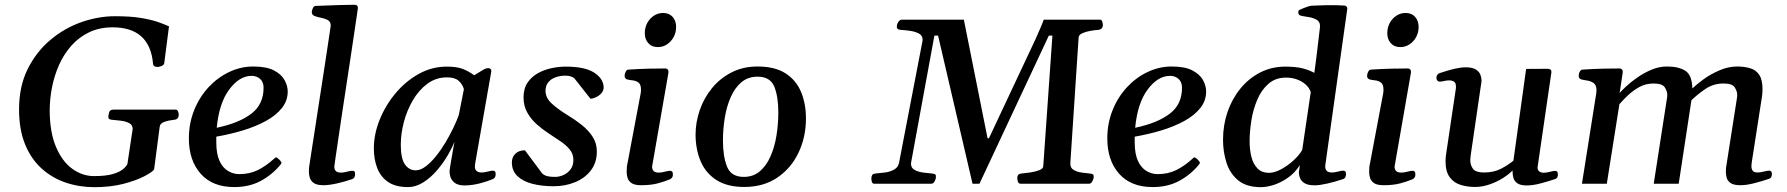

<svg xmlns="http://www.w3.org/2000/svg" viewBox="-20 -776 7548 811"><path d="M377.9 14.6Q314.5 14.6 257.1 -4.9Q199.7 -24.4 155.3 -64.7Q110.8 -105 85.7 -167Q60.5 -229 60.5 -314Q60.5 -411.6 97.2 -484.9Q133.8 -558.1 193.4 -607.9Q252.9 -657.7 324.2 -682.6Q395.5 -707.5 465.3 -707.5Q532.2 -707.5 576.7 -700Q621.1 -692.4 649.2 -682.4Q677.2 -672.4 693.8 -664.6L674.3 -513.2Q674.3 -502 663.3 -497.6Q652.3 -493.2 646.5 -493.2Q638.7 -493.2 633.3 -495.6Q627.9 -498 626.5 -505.9Q623 -546.9 609.6 -576.4Q596.2 -606 574.2 -624.5Q552.2 -643.1 522.2 -651.9Q492.2 -660.6 456.5 -660.6Q399.9 -660.6 356.4 -639.6Q313 -618.7 281.2 -582.8Q249.5 -546.9 229.2 -501.2Q209 -455.6 199.5 -406Q189.9 -356.4 189.9 -308.6Q190.4 -216.8 216.6 -155.3Q242.7 -93.8 285.4 -63Q328.1 -32.2 377 -32.2Q426.3 -32.2 455.3 -40.5Q484.4 -48.8 499 -61Q513.7 -73.2 518.1 -83L540.5 -231.9Q540 -248.5 525.4 -256.1Q510.7 -263.7 491 -266.1Q471.2 -268.6 453.6 -270Q437.5 -271 437.5 -280.8Q437.5 -287.6 440.7 -300.3Q443.8 -313 459 -313H721.7Q728 -313 731.2 -306.6Q734.4 -300.3 734.9 -293.9Q735.8 -272 715.8 -270Q694.3 -268.1 674.8 -261.5Q655.3 -254.9 654.3 -238.8L630.9 -60.1Q623.5 -49.3 589.6 -31.5Q555.7 -13.7 501.5 0.5Q447.3 14.6 377.9 14.6Z M1195.3 -389.6Q1195.3 -350.6 1170.7 -319.6Q1146 -288.6 1103.3 -265.1Q1060.5 -241.7 1006.6 -225.3Q952.6 -209 893.6 -198.7Q893.6 -193.4 893.6 -187.5Q893.6 -181.6 893.6 -175.8Q893.6 -126 907.2 -96.4Q920.9 -66.9 943.4 -53.7Q965.8 -40.5 990.2 -40.5Q1034.2 -40.5 1068.6 -57.4Q1103 -74.2 1138.2 -106Q1140.6 -108.4 1143.1 -110.4Q1145.5 -112.3 1148.4 -110.4Q1153.3 -107.9 1158.7 -102.8Q1164.1 -97.7 1167 -92.8Q1168 -91.3 1168.5 -90.3Q1168.9 -89.4 1168.9 -88.9Q1168.9 -86.4 1167.2 -84.2Q1165.5 -82 1164.6 -80.1Q1129.4 -37.6 1081.1 -11.7Q1032.7 14.2 969.7 14.2Q877.4 14.2 827.6 -42.2Q777.8 -98.6 777.8 -190.9Q777.8 -255.4 800.3 -311Q822.8 -366.7 861.3 -408Q899.9 -449.2 948.7 -472.2Q997.6 -495.1 1049.8 -495.1Q1106 -495.1 1137.7 -478.3Q1169.4 -461.4 1182.4 -437Q1195.3 -412.6 1195.3 -389.6ZM1043 -455.6Q991.2 -455.6 948.2 -397.9Q905.3 -340.3 895.5 -236.3Q990.7 -256.3 1042.5 -296.4Q1094.2 -336.4 1093.3 -407.2Q1092.8 -430.2 1078.4 -442.9Q1064 -455.6 1043 -455.6Z M1286.1 -72.8Q1287.6 -84.5 1293.5 -121.8Q1299.3 -159.2 1307.6 -212.6Q1315.9 -266.1 1325.2 -327.1Q1334.5 -388.2 1343.8 -447.5Q1353 -506.8 1360.4 -556.2Q1367.7 -605.5 1372.3 -635.7Q1377 -666 1377 -667.5Q1377 -684.6 1364.7 -691.2Q1352.5 -697.8 1336.9 -700.7Q1321.3 -703.6 1309.1 -708.3Q1296.9 -712.9 1296.9 -725.1Q1296.9 -729.5 1300.8 -740Q1304.7 -750.5 1312.5 -751Q1365.2 -753.4 1411.1 -754.6Q1457 -755.9 1479.5 -755.9Q1483.4 -755.9 1487.5 -752.9Q1491.7 -750 1491.7 -741.2Q1491.7 -740.7 1487.5 -712.4Q1483.4 -684.1 1476.3 -636.7Q1469.2 -589.4 1460.4 -530.3Q1451.7 -471.2 1441.9 -408.2Q1432.1 -345.2 1423.3 -286.1Q1414.6 -227.1 1407.5 -179.2Q1400.4 -131.3 1396.2 -102.5Q1392.1 -73.7 1392.1 -71.8Q1392.1 -61 1398.2 -54Q1404.3 -46.9 1420.9 -46.9Q1431.2 -46.9 1445.8 -50.8Q1460.4 -54.7 1467.8 -54.7Q1472.2 -54.7 1476.1 -52.7Q1480 -50.8 1480 -40Q1480 -34.2 1477.3 -28.1Q1474.6 -22 1467.8 -19.5Q1435.1 -8.3 1402.3 -1Q1369.6 6.3 1346.2 6.3Q1317.9 6.3 1304.7 -3.4Q1291.5 -13.2 1288.1 -26.9Q1284.7 -40.5 1284.7 -51.3Q1284.7 -59.1 1285.2 -65.2Q1285.6 -71.3 1286.1 -72.8Z M1702.6 14.2Q1650.9 14.2 1619.4 -7.3Q1587.9 -28.8 1573.5 -65.9Q1559.1 -103 1559.1 -148.4Q1559.1 -209 1583.5 -269.8Q1607.9 -330.6 1650.4 -381.6Q1692.9 -432.6 1748.5 -463.6Q1804.2 -494.6 1867.2 -494.6Q1910.6 -494.6 1935.5 -484.6Q1960.4 -474.6 1982.9 -458Q1998.5 -466.8 2014.9 -477.5Q2031.2 -488.3 2042.5 -488.3Q2047.4 -488.3 2051.5 -485.1Q2055.7 -481.9 2055.2 -474.1L1986.8 -84Q1985.8 -76.2 1985.8 -71.8Q1985.8 -60.5 1992.9 -54Q2000 -47.4 2014.6 -47.4Q2024.9 -47.4 2040 -51.3Q2055.2 -55.2 2061.5 -55.2Q2066.4 -55.2 2070.1 -52.5Q2073.7 -49.8 2073.7 -40Q2073.7 -32.7 2070.8 -27.3Q2067.9 -22 2061.5 -19.5Q2040.5 -10.3 2007.1 -1.5Q1973.6 7.3 1940.9 7.3Q1910.6 7.3 1894.8 -8.8Q1878.9 -24.9 1878.9 -53.7Q1878.9 -57.1 1881.3 -71.8Q1883.8 -86.4 1887.2 -106.4Q1890.6 -126.5 1894 -146Q1897.5 -165.5 1899.9 -177.7Q1890.6 -153.3 1871.6 -120.6Q1852.5 -87.9 1826.4 -57.1Q1800.3 -26.4 1768.6 -6.1Q1736.8 14.2 1702.6 14.2ZM1735.8 -56.6Q1756.3 -56.6 1778.1 -73Q1799.8 -89.4 1821.3 -116Q1842.8 -142.6 1861.6 -174.1Q1880.4 -205.6 1895 -236.1Q1909.7 -266.6 1918 -290.5L1939.5 -399.4Q1933.6 -419.9 1917.5 -434.6Q1901.4 -449.2 1868.2 -449.2Q1821.8 -449.2 1785.4 -422.4Q1749 -395.5 1723.9 -352.5Q1698.7 -309.6 1685.8 -260Q1672.9 -210.4 1672.9 -164.6Q1672.9 -106.4 1690.4 -81.5Q1708 -56.6 1735.8 -56.6Z M2318.4 10.7Q2268.1 10.7 2228 0.2Q2188 -10.3 2165 -32.7Q2142.1 -55.2 2142.1 -90.3Q2142.1 -111.8 2156.7 -126.5Q2171.4 -141.1 2197.3 -141.1L2270.5 -43Q2280.3 -34.7 2292.5 -31.7Q2304.7 -28.8 2325.2 -28.8Q2342.3 -28.8 2360.4 -36.9Q2378.4 -44.9 2390.6 -61.5Q2402.8 -78.1 2401.9 -103.5Q2400.9 -127.4 2385.7 -145.5Q2370.6 -163.6 2347.2 -179.4Q2323.7 -195.3 2296.9 -212.9Q2270.5 -230 2246.3 -251.7Q2222.2 -273.4 2206.8 -301.3Q2191.4 -329.1 2191.4 -364.3Q2191.4 -402.8 2209 -428Q2226.6 -453.1 2253.9 -467.8Q2281.2 -482.4 2311.8 -488.5Q2342.3 -494.6 2368.7 -494.6Q2450.2 -494.6 2489 -469.7Q2527.8 -444.8 2529.8 -408.7Q2530.3 -393.6 2520.3 -382.3Q2510.3 -371.1 2496.8 -365Q2483.4 -358.9 2474.1 -358.9L2407.2 -443.8Q2400.9 -450.2 2390.6 -453.4Q2380.4 -456.5 2367.2 -456.5Q2346.7 -456.5 2327.1 -449.7Q2307.6 -442.9 2295.7 -428.2Q2283.7 -413.6 2284.2 -390.1Q2285.6 -361.3 2310.8 -338.4Q2335.9 -315.4 2376 -290.5Q2407.7 -271.5 2436.3 -249Q2464.8 -226.6 2482.9 -199Q2501 -171.4 2501 -136.2Q2501 -88.9 2475.8 -56.2Q2450.7 -23.4 2408.9 -6.3Q2367.2 10.7 2318.4 10.7Z M2688 6.3Q2659.7 6.3 2646.7 -3.2Q2633.8 -12.7 2630.4 -25.9Q2627 -39.1 2627 -49.3Q2627 -63.5 2627.9 -72.3L2686.5 -383.3Q2687 -387.2 2687.3 -390.6Q2687.5 -394 2687.5 -397Q2687.5 -419.4 2677 -427.2Q2666.5 -435.1 2652.3 -436.5Q2638.2 -438 2627.4 -440.9Q2622.6 -443.4 2620.1 -447.3Q2617.7 -451.2 2618.7 -460.4Q2619.6 -466.3 2623.5 -473.9Q2627.4 -481.4 2633.3 -481.9Q2685.1 -485.4 2727.3 -486.1Q2769.5 -486.8 2791.5 -486.8Q2795.4 -486.8 2800 -482.9Q2804.7 -479 2803.2 -467.3L2734.4 -72.3Q2734.4 -60.1 2741 -53.5Q2747.6 -46.9 2763.2 -46.9Q2773.4 -46.9 2788.3 -50.8Q2803.2 -54.7 2810.5 -54.7Q2815.4 -54.7 2818.8 -51.5Q2822.3 -48.3 2822.3 -38.6Q2822.3 -24.9 2810.5 -19Q2787.6 -9.3 2758.5 -1.5Q2729.5 6.3 2688 6.3ZM2758.8 -577.1Q2732.9 -577.1 2718.3 -593.8Q2703.6 -610.4 2703.6 -635.7Q2703.6 -659.7 2713.9 -678.7Q2724.1 -697.8 2741.7 -709.5Q2759.3 -721.2 2780.8 -721.2Q2806.6 -721.2 2821.3 -704.6Q2835.9 -688 2835.9 -662.1Q2835.9 -639.2 2825.7 -619.9Q2815.4 -600.6 2797.9 -588.9Q2780.3 -577.1 2758.8 -577.1Z M2918 -206.5Q2918 -259.8 2935.8 -311Q2953.6 -362.3 2987.5 -403.8Q3021.5 -445.3 3070.1 -470.2Q3118.7 -495.1 3179.7 -495.1Q3252.9 -495.1 3297.9 -466.3Q3342.8 -437.5 3363.5 -387.9Q3384.3 -338.4 3384.3 -275.4Q3384.3 -197.3 3353 -131.3Q3321.8 -65.4 3263.4 -25.9Q3205.1 13.7 3123.5 13.7Q3052.7 13.7 3007.3 -14.9Q2961.9 -43.5 2940.2 -93.3Q2918.5 -143.1 2918 -206.5ZM3121.6 -28.8Q3161.6 -28.8 3189.5 -52.5Q3217.3 -76.2 3234.6 -115.7Q3252 -155.3 3259.8 -203.6Q3267.6 -252 3267.6 -301.3Q3267.6 -368.2 3250.5 -410.2Q3233.4 -452.1 3179.7 -452.1Q3139.6 -452.1 3111.8 -428.7Q3084 -405.3 3066.7 -366Q3049.3 -326.7 3041.5 -278.8Q3033.7 -231 3033.7 -182.6Q3033.7 -115.2 3051 -72Q3068.4 -28.8 3121.6 -28.8Z M3672.4 0Q3665 0 3662.8 -7.8Q3660.6 -15.6 3660.6 -22Q3660.6 -31.2 3664.1 -36.6Q3667.5 -42 3677.7 -43Q3696.3 -44.4 3718.3 -47.4Q3740.2 -50.3 3757.3 -60.1Q3774.4 -69.8 3777.8 -89.8L3876.5 -602.5Q3877 -604.5 3877 -608.4Q3877 -626.5 3860.6 -634.8Q3844.2 -643.1 3822.5 -646Q3800.8 -648.9 3783.7 -649.9Q3768.1 -651.4 3768.1 -661.6Q3768.1 -674.3 3774.4 -683.3Q3780.8 -692.4 3788.6 -692.9H4051.3L4151.4 -191.9H4157.2L4353 -608.4Q4365.7 -637.7 4374.3 -657Q4382.8 -676.3 4388.7 -692.9H4626Q4633.8 -692.9 4636.2 -683.6Q4638.7 -674.3 4638.7 -668.9Q4636.7 -651.9 4620.1 -649.9Q4604.5 -648.9 4585.2 -645.5Q4565.9 -642.1 4551.8 -635.7Q4537.6 -629.4 4536.1 -618.7L4501 -86.4Q4500 -67.4 4514.6 -58.6Q4529.3 -49.8 4549.1 -47.1Q4568.8 -44.4 4583.5 -43Q4593.3 -42 4596.9 -39.3Q4600.6 -36.6 4599.6 -25.9Q4599.1 -20 4593.8 -10Q4588.4 0 4580.6 0H4290.5Q4282.7 0 4279.8 -8.3Q4276.9 -16.6 4276.9 -22.9Q4276.9 -31.7 4280.5 -36.9Q4284.2 -42 4294.4 -43Q4310.5 -44.4 4332 -47.6Q4353.5 -50.8 4369.9 -57.1Q4386.2 -63.5 4386.7 -74.2L4425.3 -625.5H4410.2L4117.2 0H4087.9L3942.4 -625.5H3926.8L3828.6 -90.3Q3828.1 -87.9 3828.1 -84Q3828.1 -66.4 3843.5 -58.1Q3858.9 -49.8 3879.9 -47.1Q3900.9 -44.4 3917.5 -43Q3926.8 -42 3930.4 -39.3Q3934.1 -36.6 3933.1 -25.9Q3933.1 -20 3927.7 -10Q3922.4 0 3914.1 0Z M5074.7 -389.6Q5074.7 -350.6 5050 -319.6Q5025.4 -288.6 4982.7 -265.1Q4939.9 -241.7 4886 -225.3Q4832 -209 4772.9 -198.7Q4772.9 -193.4 4772.9 -187.5Q4772.9 -181.6 4772.9 -175.8Q4772.9 -126 4786.6 -96.4Q4800.3 -66.9 4822.8 -53.7Q4845.2 -40.5 4869.6 -40.5Q4913.6 -40.5 4948 -57.4Q4982.4 -74.2 5017.6 -106Q5020 -108.4 5022.5 -110.4Q5024.9 -112.3 5027.8 -110.4Q5032.7 -107.9 5038.1 -102.8Q5043.5 -97.7 5046.4 -92.8Q5047.4 -91.3 5047.9 -90.3Q5048.3 -89.4 5048.3 -88.9Q5048.3 -86.4 5046.6 -84.2Q5044.9 -82 5043.9 -80.1Q5008.8 -37.6 4960.4 -11.7Q4912.1 14.2 4849.1 14.2Q4756.8 14.2 4707 -42.2Q4657.2 -98.6 4657.2 -190.9Q4657.2 -255.4 4679.7 -311Q4702.1 -366.7 4740.7 -408Q4779.3 -449.2 4828.1 -472.2Q4877 -495.1 4929.2 -495.1Q4985.4 -495.1 5017.1 -478.3Q5048.8 -461.4 5061.8 -437Q5074.7 -412.6 5074.7 -389.6ZM4922.4 -455.6Q4870.6 -455.6 4827.6 -397.9Q4784.7 -340.3 4774.9 -236.3Q4870.1 -256.3 4921.9 -296.4Q4973.6 -336.4 4972.7 -407.2Q4972.2 -430.2 4957.8 -442.9Q4943.4 -455.6 4922.4 -455.6Z M5306.2 14.6Q5245.6 14.6 5210.7 -13.7Q5175.8 -42 5160.9 -87.9Q5146 -133.8 5146 -186Q5146 -247.6 5165 -303Q5184.1 -358.4 5219.2 -401.6Q5254.4 -444.8 5302.7 -469.7Q5351.1 -494.6 5409.2 -494.6Q5452.6 -494.6 5481.7 -487.3Q5510.7 -480 5531.7 -468.3L5541 -539.1L5555.2 -658.7Q5555.7 -662.1 5555.7 -666.5Q5555.7 -685.1 5540 -693.4Q5524.4 -701.7 5505.1 -704.3Q5485.8 -707 5473.6 -710Q5463.9 -712.9 5463.9 -724.6Q5463.9 -727.1 5464.8 -729.7Q5465.8 -732.4 5467.3 -733.4Q5475.6 -737.3 5485.8 -741.5Q5496.1 -745.6 5505.9 -748.8Q5515.6 -752 5522 -752Q5549.3 -753.4 5576.9 -753.9Q5604.5 -754.4 5627.2 -753.9Q5649.9 -753.4 5660.6 -752.4Q5664.6 -752 5668.2 -747.8Q5671.9 -743.7 5670.4 -735.4L5578.6 -82.5Q5577.6 -76.7 5577.6 -72.8Q5577.6 -61 5584.2 -54.2Q5590.8 -47.4 5606.4 -47.4Q5616.7 -47.4 5631.6 -51.3Q5646.5 -55.2 5653.3 -55.2Q5658.2 -55.2 5661.9 -52.5Q5665.5 -49.8 5665.5 -40Q5665.5 -34.2 5662.8 -28.1Q5660.2 -22 5653.3 -19.5Q5618.2 -7.8 5585.7 -0.5Q5553.2 6.8 5533.7 6.8Q5503.9 6.8 5489.3 -2.9Q5474.6 -12.7 5470.5 -25.6Q5466.3 -38.6 5466.3 -47.4Q5466.3 -50.3 5470.7 -78.6Q5449.7 -45.9 5420.4 -25.4Q5391.1 -4.9 5360.8 4.9Q5330.6 14.6 5306.2 14.6ZM5339.8 -45.9Q5362.8 -45.9 5390.1 -60.3Q5417.5 -74.7 5442.1 -96.9Q5466.8 -119.1 5480.5 -142.6L5516.6 -387.2Q5510.3 -405.3 5495.1 -418.9Q5480 -432.6 5458.7 -440.4Q5437.5 -448.2 5412.1 -448.2Q5367.7 -448.2 5337.9 -422.1Q5308.1 -396 5290.5 -354.5Q5272.9 -313 5265.6 -266.4Q5258.3 -219.7 5258.3 -179.2Q5258.3 -141.6 5266.4 -111.6Q5274.4 -81.5 5292.5 -63.7Q5310.5 -45.9 5339.8 -45.9Z M5824.2 6.3Q5795.9 6.3 5783 -3.2Q5770 -12.7 5766.6 -25.9Q5763.2 -39.1 5763.2 -49.3Q5763.2 -63.5 5764.2 -72.3L5822.8 -383.3Q5823.2 -387.2 5823.5 -390.6Q5823.7 -394 5823.7 -397Q5823.7 -419.4 5813.2 -427.2Q5802.7 -435.1 5788.6 -436.5Q5774.4 -438 5763.7 -440.9Q5758.8 -443.4 5756.3 -447.3Q5753.9 -451.2 5754.9 -460.4Q5755.9 -466.3 5759.8 -473.9Q5763.7 -481.4 5769.5 -481.9Q5821.3 -485.4 5863.5 -486.1Q5905.8 -486.8 5927.7 -486.8Q5931.6 -486.8 5936.3 -482.9Q5940.9 -479 5939.5 -467.3L5870.6 -72.3Q5870.6 -60.1 5877.2 -53.5Q5883.8 -46.9 5899.4 -46.9Q5909.7 -46.9 5924.6 -50.8Q5939.5 -54.7 5946.8 -54.7Q5951.7 -54.7 5955.1 -51.5Q5958.5 -48.3 5958.5 -38.6Q5958.5 -24.9 5946.8 -19Q5923.8 -9.3 5894.8 -1.5Q5865.7 6.3 5824.2 6.3ZM5895 -577.1Q5869.1 -577.1 5854.5 -593.8Q5839.8 -610.4 5839.8 -635.7Q5839.8 -659.7 5850.1 -678.7Q5860.4 -697.8 5877.9 -709.5Q5895.5 -721.2 5917 -721.2Q5942.9 -721.2 5957.5 -704.6Q5972.2 -688 5972.2 -662.1Q5972.2 -639.2 5961.9 -619.9Q5951.7 -600.6 5934.1 -588.9Q5916.5 -577.1 5895 -577.1Z M6210.4 13.7Q6178.7 13.7 6150.1 5.1Q6121.6 -3.4 6103.8 -27.1Q6085.9 -50.8 6085.9 -95.2Q6085.9 -111.8 6089.4 -132.3L6129.4 -401.4Q6129.9 -404.8 6129.9 -410.2Q6129.9 -426.3 6121.3 -431.4Q6112.8 -436.5 6101.1 -436.5Q6090.8 -436.5 6079.6 -433.8Q6068.4 -431.2 6061.5 -431.2Q6049.8 -431.2 6047.4 -445.3Q6046.4 -450.7 6050 -457.8Q6053.7 -464.8 6061.5 -467.3Q6133.3 -491.7 6169.9 -491.7Q6199.2 -491.7 6213.6 -482.7Q6228 -473.6 6232.9 -460.9Q6237.8 -448.2 6237.8 -437Q6237.8 -429.2 6236.6 -423.3Q6235.4 -417.5 6235.4 -416L6192.4 -121.6Q6191.9 -116.2 6191.2 -110.4Q6190.4 -104.5 6190.4 -99.1Q6190.4 -78.1 6202.1 -62.7Q6213.9 -47.4 6248 -47.4Q6290.5 -47.4 6320.8 -63.5Q6351.1 -79.6 6372.6 -97.2L6426.3 -484.9L6517.1 -485.4Q6533.2 -485.4 6533.2 -471.7L6475.1 -72.8Q6473.1 -60.5 6480 -53.5Q6486.8 -46.4 6501.5 -46.4Q6510.7 -46.4 6525.4 -50Q6540 -53.7 6547.4 -54.2Q6552.7 -54.7 6556.6 -51.8Q6560.5 -48.8 6560.5 -38.6Q6560.5 -33.2 6558.3 -27.8Q6556.2 -22.5 6549.8 -20Q6521 -10.3 6488.3 -1.5Q6455.6 7.3 6429.7 7.3Q6402.3 7.3 6389.4 -1.7Q6376.5 -10.7 6372.8 -23.9Q6369.1 -37.1 6369.1 -48.8Q6369.1 -50.3 6369.1 -52.2Q6369.1 -54.2 6369.1 -56.2Q6355 -41 6329.6 -24.7Q6304.2 -8.3 6272.7 2.7Q6241.2 13.7 6210.4 13.7Z M7422.9 -370.6 7378.9 -87.4Q7377.9 -78.6 7377.9 -73.7Q7377.9 -62 7383.5 -54.7Q7389.2 -47.4 7403.8 -47.4Q7413.6 -47.4 7428.5 -51Q7443.4 -54.7 7451.2 -55.2Q7456.1 -55.7 7460.2 -52.7Q7464.4 -49.8 7464.4 -40Q7464.4 -34.7 7461.9 -29.1Q7459.5 -23.4 7453.6 -21Q7424.3 -11.2 7390.9 -2.4Q7357.4 6.3 7331.5 6.3Q7302.7 6.3 7289.8 -2.9Q7276.9 -12.2 7273.4 -25.4Q7270 -38.6 7270 -49.8Q7270 -58.1 7270.5 -63.7Q7271 -69.3 7271 -69.3L7317.4 -365.7Q7317.9 -369.6 7317.9 -375.5Q7317.9 -390.6 7307.4 -407Q7296.9 -423.3 7259.8 -423.3Q7217.8 -423.3 7183.8 -400.4Q7149.9 -377.4 7124.5 -352.5L7070.8 0H6965.3L7022 -366.2Q7022.5 -369.6 7022.5 -375.5Q7022.5 -390.6 7012 -407Q7001.5 -423.3 6964.4 -423.3Q6932.1 -423.3 6905.5 -408.9Q6878.9 -394.5 6857.4 -374.3Q6835.9 -354 6820.3 -335.9L6767.1 0H6662.1L6722.2 -379.9Q6723.6 -388.2 6723.6 -394Q6723.6 -416.5 6711.7 -425Q6699.7 -433.6 6684.1 -435.8Q6668.5 -438 6657.7 -440.9Q6648.4 -445.3 6648.4 -455.6Q6648.4 -456.5 6648.7 -457.8Q6648.9 -459 6648.9 -460.4Q6648.9 -466.3 6653.3 -473.9Q6657.7 -481.4 6663.6 -481.9Q6715.3 -485.4 6757.6 -486.1Q6799.8 -486.8 6822.3 -486.8Q6826.2 -486.8 6830.8 -482.9Q6835.4 -479 6834 -467.3L6821.3 -383.3Q6829.1 -392.6 6848.6 -410.9Q6868.2 -429.2 6895.8 -448.5Q6923.3 -467.8 6955.6 -481.4Q6987.8 -495.1 7021 -495.1Q7069.8 -495.1 7098.4 -477.3Q7127 -459.5 7128.4 -402.3Q7146.5 -419.9 7176.5 -441.7Q7206.5 -463.4 7243.7 -479.2Q7280.8 -495.1 7317.4 -495.1Q7349.1 -495.1 7373.5 -487.5Q7397.9 -480 7411.4 -459.2Q7424.8 -438.5 7424.8 -398.9Q7424.8 -392.6 7424.3 -385.3Q7423.8 -377.9 7422.9 -370.6Z"/></svg>

Font: Gelasio Medium
Style: Italic
Weight: 500
Italic angle: -8.5°
Designer: Eben Sorkin
Foundry: Eben Sorkin
Version: Version 1.008